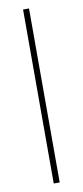

<svg xmlns="http://www.w3.org/2000/svg" viewBox="-88 -844 355 826"><g transform="rotate(-10 89.5 -431.0)"><path d="M103 -51V-811H77V-51Z"/></g></svg>

Font: Noto Sans Tamil UI Condensed Thin
Style: Regular
Weight: 100
Width: 3
Designer: Jelle Bosma - Monotype Design Team
Foundry: Monotype Imaging Inc.
Version: Version 2.004